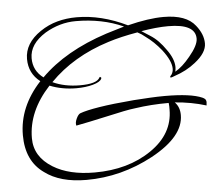

<svg xmlns="http://www.w3.org/2000/svg" viewBox="-45 -569 764 660"><g transform="rotate(-5 337.0 -239.0)"><path d="M228 41Q137 41 84 1Q23 -42 23 -131Q23 -229 99 -311Q60 -341 60 -391Q60 -445 116 -483Q144 -502 175.5 -510.5Q207 -519 242 -519Q327 -519 416 -476Q488 -494 540 -494Q618 -494 649 -454Q674 -423 674 -391Q674 -359 633 -327Q602 -302 559 -288Q545 -282 545 -286V-287Q545 -289 550 -294Q556 -303 556 -314Q556 -341 526 -380Q513 -396 500 -408.5Q487 -421 473 -431Q460 -442 446 -449Q388 -439 344 -425Q220 -386 140 -304Q181 -285 234 -285Q291 -285 302 -305Q304 -310 307 -306Q310 -305 308 -301Q303 -290 278 -283Q253 -276 221 -276Q171 -276 129 -293Q53 -211 53 -118Q53 -54 115 -16Q170 18 258 18Q374 18 454 -37Q533 -91 533 -175Q533 -181 533 -186.5Q533 -192 532 -198Q501 -198 472.5 -196Q444 -194 417 -190Q399 -188 374.5 -183Q350 -178 319 -171Q284 -163 256.5 -157.5Q229 -152 209 -148Q206 -158 212.5 -172Q219 -186 226 -189Q247 -197 293.5 -204.5Q340 -212 413 -218Q442 -220 469 -221.5Q496 -223 521 -223Q610 -223 649 -206Q660 -201 661 -195Q663 -192 661 -178Q635 -186 608 -191Q581 -196 553 -198Q570 -181 570 -153Q570 -79 458 -18Q348 41 228 41ZM111 -323Q195 -407 339 -454Q356 -459 372 -464Q388 -469 402 -473Q329 -506 238 -506Q183 -506 132 -476Q76 -441 76 -392Q76 -349 111 -323ZM564 -303Q589 -317 616 -350Q647 -387 647 -410Q647 -461 553 -461Q513 -461 460 -452L488 -434Q504 -424 517 -410.5Q530 -397 541 -381Q566 -347 566 -319Q566 -315 565.5 -311Q565 -307 564 -303Z"/></g></svg>

Font: Passions Conflict
Style: Regular
Weight: 400
Designer: Robert E. Leuschke
Foundry: Robert E. Leuschke
Version: Version 1.010; ttfautohint (v1.8.3)